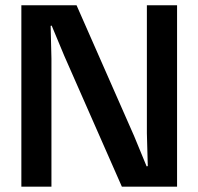

<svg xmlns="http://www.w3.org/2000/svg" viewBox="-20 -700 744 720"><path d="M60.1 0V-680.2H267.1L482.9 -189.9L529.8 -76.2L534.2 -77.1L530.8 -200.2V-680.2H644V0H437L221.2 -490.2L173.8 -604L169.9 -603L172.9 -480V0Z"/></svg>

Font: TASA Orbiter Deck SemiBold
Style: Regular
Weight: 600
Designer: Weizhong Zhang
Version: Version 1.000;Glyphs 3.1.2 (3151)